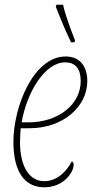

<svg xmlns="http://www.w3.org/2000/svg" viewBox="-20 -786 415 816"><path d="M282 -606H296L299 -614C278 -667 256 -728 248 -766H220L217 -758C238 -704 254 -665 282 -606ZM168 10C250 10 293 -53 293 -86C293 -94 290 -99 285 -100C262 -56 222 -16 168 -16C107 -16 65 -74 65 -183C65 -198 67 -227 68 -241H106C248 -241 351 -333 351 -441C351 -507 317 -546 259 -546C123 -546 37 -334 37 -183C37 -50 89 10 168 10ZM101 -266H72C93 -390 169 -521 257 -521C299 -521 323 -495 323 -442C323 -341 227 -266 101 -266Z"/></svg>

Font: Noto Serif Condensed Thin
Style: Italic
Weight: 100
Width: 3
Italic angle: -12°
Designer: Monotype Design Team
Foundry: Monotype Imaging Inc.
Version: Version 2.013